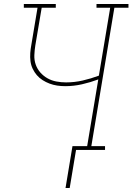

<svg xmlns="http://www.w3.org/2000/svg" viewBox="-20 -755 667 967"><path d="M310 192 345 -19H419L475 -355Q435 -340 393 -330.5Q351 -321 309 -321Q288 -321 268 -324Q248 -327 229.5 -334Q211 -341 194.5 -351.5Q178 -362 165.5 -376.5Q153 -391 144.5 -409Q136 -427 133.5 -447Q131 -467 132.5 -488Q134 -509 138 -530L169 -716H100V-735H261V-716H190L158 -527Q154 -502 153 -477Q152 -452 160 -429.5Q168 -407 183.5 -389.5Q199 -372 219.5 -360.5Q240 -349 264 -344.5Q288 -340 313 -340Q355 -340 396.5 -349.5Q438 -359 478 -374L535 -716H466V-735H627V-716H556L440 -19H509V0H363L331 192Z"/></svg>

Font: Iosevka Curly Slab ThExObl
Style: Regular
Weight: 100
Width: 7
Italic angle: -9°
Monospace: yes
Designer: Belleve Invis
Foundry: Belleve Invis
Version: Version 11.1.0; ttfautohint (v1.8.3)